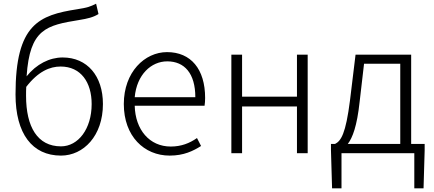

<svg xmlns="http://www.w3.org/2000/svg" viewBox="-20 -829 2348 1039"><path d="M310 -37C183 -37 121 -142 121 -311C121 -328 121 -344 122 -359C187 -443 250 -469 308 -469C418 -469 476 -383 476 -266C476 -131 403 -37 310 -37ZM500 -809C468 -793 455 -788 398 -779C192 -747 64 -699 64 -318C64 -105 155 13 310 13C432 13 537 -94 537 -266C537 -418 452 -518 319 -518C248 -518 177 -482 124 -416C141 -673 231 -692 410 -721C453 -728 484 -735 513 -753Z M898 13C975 13 1025 -12 1068 -39L1046 -82C1006 -54 961 -36 904 -36C789 -36 712 -127 709 -257H1087C1089 -270 1090 -284 1090 -299C1090 -455 1013 -547 884 -547C763 -547 650 -439 650 -266C650 -91 761 13 898 13ZM709 -303C720 -425 798 -497 885 -497C978 -497 1037 -432 1037 -303Z M1232 0H1290V-253H1587V0H1645V-533H1587V-306H1290V-533H1232Z M1862 -50C1888 -84 1912 -147 1926 -277L1950 -484H2146V-50ZM2205 -50V-533H1904L1874 -286C1851 -104 1825 -66 1793 -50H1771V-15L1777 190H1828V0H2222V190H2272L2278 -15V-50Z"/></svg>

Font: Noto Sans T Chinese Light
Style: Regular
Weight: 300
Designer: Ryoko NISHIZUKA (kana & ideographs); Paul D. Hunt (Latin, Greek & Cyrillic); Wenlong ZHANG (bopomofo); Sandoll Communica
Foundry: Adobe Systems Incorporated
Version: Version 1.000;PS 1;hotconv 1.0.78;makeotf.lib2.5.61930